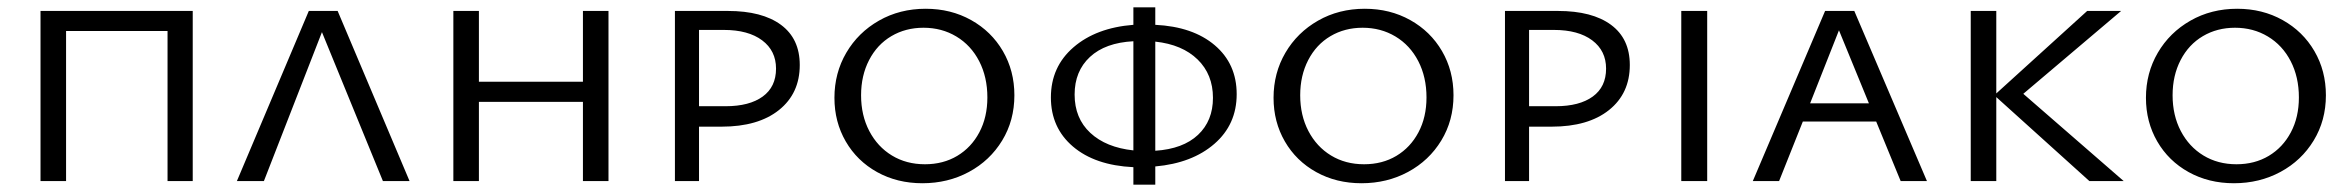

<svg xmlns="http://www.w3.org/2000/svg" viewBox="-20 -496 6442 526"><path d="M508 0H439V-411H161V0H91V-466H508Z M1029 0 862 -408 703 0H629L826 -466H905L1102 0Z M1647 -466V0H1577V-217H1292V0H1222V-466H1292V-272H1577V-466Z M2171 -318Q2171 -240 2114 -194.5Q2057 -149 1957 -149H1895V0H1829V-466H1974Q2068 -466 2119.5 -428Q2171 -390 2171 -318ZM2106 -308Q2106 -357 2068 -385.5Q2030 -414 1963 -414H1895V-205H1968Q2033 -205 2069.5 -231.5Q2106 -258 2106 -308Z M2266 -228Q2266 -296 2298.5 -351.5Q2331 -407 2388 -439.5Q2445 -472 2516 -472Q2585 -472 2640.5 -441Q2696 -410 2727.5 -356Q2759 -302 2759 -235Q2759 -166 2725.5 -111Q2692 -56 2634.5 -25Q2577 6 2507 6Q2438 6 2383 -24.5Q2328 -55 2297 -108.5Q2266 -162 2266 -228ZM2685 -229Q2685 -285 2662.5 -328.5Q2640 -372 2600 -396Q2560 -420 2510 -420Q2461 -420 2422 -397Q2383 -374 2361 -331.5Q2339 -289 2339 -235Q2339 -180 2361.5 -137Q2384 -94 2423.5 -70Q2463 -46 2514 -46Q2564 -46 2602.5 -69Q2641 -92 2663 -133.5Q2685 -175 2685 -229Z M3145 -40V10H3085V-38Q2980 -43 2919.5 -94.5Q2859 -146 2859 -229Q2859 -313 2921 -366.5Q2983 -420 3085 -428V-476H3145V-428Q3248 -423 3308 -372Q3368 -321 3368 -238Q3368 -155 3307 -102Q3246 -49 3145 -40ZM3085 -84V-383Q3008 -379 2966 -340Q2924 -301 2924 -237Q2924 -172 2967 -132Q3010 -92 3085 -84ZM3303 -228Q3303 -292 3261 -333Q3219 -374 3145 -382V-83Q3221 -88 3262 -126.5Q3303 -165 3303 -228Z M3469 -228Q3469 -296 3501.5 -351.5Q3534 -407 3591 -439.5Q3648 -472 3719 -472Q3788 -472 3843.5 -441Q3899 -410 3930.5 -356Q3962 -302 3962 -235Q3962 -166 3928.5 -111Q3895 -56 3837.5 -25Q3780 6 3710 6Q3641 6 3586 -24.5Q3531 -55 3500 -108.5Q3469 -162 3469 -228ZM3888 -229Q3888 -285 3865.5 -328.5Q3843 -372 3803 -396Q3763 -420 3713 -420Q3664 -420 3625 -397Q3586 -374 3564 -331.5Q3542 -289 3542 -235Q3542 -180 3564.5 -137Q3587 -94 3626.5 -70Q3666 -46 3717 -46Q3767 -46 3805.5 -69Q3844 -92 3866 -133.5Q3888 -175 3888 -229Z M4445 -318Q4445 -240 4388 -194.5Q4331 -149 4231 -149H4169V0H4103V-466H4248Q4342 -466 4393.5 -428Q4445 -390 4445 -318ZM4380 -308Q4380 -357 4342 -385.5Q4304 -414 4237 -414H4169V-205H4242Q4307 -205 4343.5 -231.5Q4380 -258 4380 -308Z M4586 -466H4657V0H4586Z M5120 -163H4919L4854 0H4782L4980 -466H5060L5259 0H5187ZM5100 -213 5018 -413 4939 -213Z M5704 0 5449 -230V0H5379V-466H5449V-240L5698 -466H5791L5523 -239L5798 0Z M5859 -228Q5859 -296 5891.5 -351.5Q5924 -407 5981 -439.5Q6038 -472 6109 -472Q6178 -472 6233.5 -441Q6289 -410 6320.5 -356Q6352 -302 6352 -235Q6352 -166 6318.5 -111Q6285 -56 6227.5 -25Q6170 6 6100 6Q6031 6 5976 -24.5Q5921 -55 5890 -108.5Q5859 -162 5859 -228ZM6278 -229Q6278 -285 6255.5 -328.5Q6233 -372 6193 -396Q6153 -420 6103 -420Q6054 -420 6015 -397Q5976 -374 5954 -331.5Q5932 -289 5932 -235Q5932 -180 5954.5 -137Q5977 -94 6016.5 -70Q6056 -46 6107 -46Q6157 -46 6195.5 -69Q6234 -92 6256 -133.5Q6278 -175 6278 -229Z"/></svg>

Font: Ysabeau SC
Style: Regular
Weight: 400
Designer: Christian Thalmann (Catharsis Fonts)
Version: Version 0.003